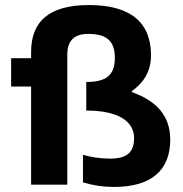

<svg xmlns="http://www.w3.org/2000/svg" viewBox="-20 -730 722 759"><path d="M329 -596C404 -596 434 -566 434 -501C434 -431 398 -406 321 -406V-293C445 -293 510 -252 510 -184C510 -130 484 -103 416 -103C379 -103 342 -108 308 -118V-9C349 3 387 9 431 9C577 9 653 -56 653 -178C653 -271 600 -331 501 -366V-370C539 -396 577 -440 577 -511C577 -644 493 -710 332 -710C173 -710 103 -645 103 -524V-500H24V-388H103V0H246V-514C246 -564 268 -596 329 -596Z"/></svg>

Font: LT Wave Bold
Style: Regular
Weight: 700
Designer: Daniel Lyons
Version: Version 2.5 (Glyphs App)